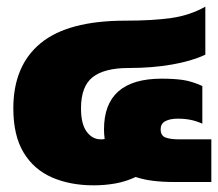

<svg xmlns="http://www.w3.org/2000/svg" viewBox="-20 -546 654 576"><path d="M261 10Q191 10 136.5 -13.5Q82 -37 51 -88Q20 -139 20 -221Q20 -349 102 -416.5Q184 -484 356 -484Q438 -484 494 -492Q550 -500 596 -526V-382Q556 -363 496.5 -352.5Q437 -342 366 -342Q293 -342 258 -314.5Q223 -287 223 -221Q223 -174 240 -151Q257 -128 282 -128Q284 -128 287 -128Q290 -128 294 -129Q293 -136 292.5 -143.5Q292 -151 292 -158Q292 -310 465 -310Q503 -310 529.5 -306Q556 -302 587 -288V-175Q569 -183 551.5 -186.5Q534 -190 513 -190Q490 -190 476 -182.5Q462 -175 462 -158Q462 -139 476.5 -133.5Q491 -128 516 -128H614V0H502Q468 0 439.5 -3.5Q411 -7 387 -15Q357 -1 325.5 4.5Q294 10 261 10Z"/></svg>

Font: Kanit ExtraBold
Style: Regular
Weight: 800
Designer: Katatrad Team
Foundry: CadsonDemak
Version: Version 2.000; ttfautohint (v1.8.3)